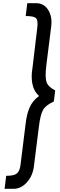

<svg xmlns="http://www.w3.org/2000/svg" viewBox="-20 -854 380 1210"><path d="M9 336 19 254Q68 254 86 239.5Q104 225 109 187L141 -70Q148 -134 166.5 -176.5Q185 -219 226 -249Q193 -279 184 -325.5Q175 -372 185 -428L215 -680Q221 -727 206.5 -740Q192 -753 142 -753L152 -834H208Q256 -834 283 -792.5Q310 -751 303 -690L272 -443Q263 -368 273 -337.5Q283 -307 328 -284L319 -214Q269 -192 251.5 -161.5Q234 -131 225 -55L194 192Q187 253 150 294.5Q113 336 65 336Z"/></svg>

Font: Orkney Medium
Style: MediumItalic
Weight: 500
Designer: Samuel Oakes and Alfredo Marco Pradil
Foundry: Alfredo Marco Pradil
Version: 1.0; ttfautohint (v1.5)